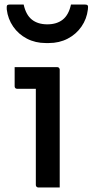

<svg xmlns="http://www.w3.org/2000/svg" viewBox="-20 -832 411 852"><path d="M139 -11Q139 -45 139 -87.5Q139 -130 139 -177Q139 -224 139 -271Q139 -318 139 -361Q139 -404 139 -438H128Q120 -438 111 -438Q102 -438 92.5 -438Q83 -438 74 -438Q65 -438 56 -438Q51 -438 48 -441Q45 -444 45 -449Q45 -470 45 -491.5Q45 -513 45 -534Q62 -534 81.5 -534Q101 -534 122 -534Q143 -534 163.5 -534Q184 -534 202.5 -534Q221 -534 234 -534Q238 -534 240 -532.5Q242 -531 243.5 -528.5Q245 -526 245 -523Q245 -473 245 -418.5Q245 -364 245 -308Q245 -252 245 -198Q245 -144 245 -94Q245 -79 245 -63Q245 -47 245 -31.5Q245 -16 245 0Q220 0 198 0Q176 0 150 0Q146 0 142.5 -3Q139 -6 139 -11ZM190 -724Q232 -724 258.5 -745Q285 -766 295 -812Q311 -812 325.5 -812Q340 -812 356 -812Q366 -812 369 -808Q372 -804 370 -790Q365 -748 341.5 -714Q318 -680 280.5 -660.5Q243 -641 197 -641H183Q137 -641 99.5 -660.5Q62 -680 38.5 -714Q15 -748 10 -790Q9 -804 11.5 -808Q14 -812 24 -812Q40 -812 54.5 -812Q69 -812 85 -812Q95 -766 121.5 -745Q148 -724 190 -724Z"/></svg>

Font: Recursive Medium
Style: Regular
Weight: 500
Version: Version 1.085